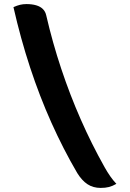

<svg xmlns="http://www.w3.org/2000/svg" viewBox="-20 -786 640 942"><path d="M46 -751Q64 -759 78.5 -762.5Q93 -766 110 -766Q137 -766 157.5 -760Q178 -754 190.5 -741.5Q203 -729 207 -710Q238 -576 280.5 -448.5Q323 -321 376 -200.5Q429 -80 493 34Q507 59 521 79Q535 99 551 116Q532 127 514.5 131.5Q497 136 474 136Q437 136 409.5 118Q382 100 359 63Q290 -55 232 -184.5Q174 -314 127.5 -455.5Q81 -597 46 -751Z"/></svg>

Font: Recursive Monospace Casual
Style: Bold
Weight: 700
Version: Version 1.047